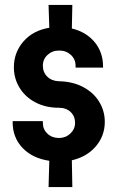

<svg xmlns="http://www.w3.org/2000/svg" viewBox="-20 -726 480 775"><path d="M31 -237H153V-230Q153 -204 171.5 -186.5Q190 -169 218 -169Q245 -169 264 -187Q283 -205 283 -230Q283 -257 265 -274Q247 -291 218 -291Q164 -291 122.5 -313Q81 -335 58.5 -372.5Q36 -410 36 -454Q36 -514 74.5 -558.5Q113 -603 179 -614L176 -706H272L270 -611Q328 -597 362 -556Q396 -515 396 -457V-453H285V-461Q285 -487 266 -504.5Q247 -522 219 -522Q191 -522 172 -504.5Q153 -487 153 -461Q153 -434 171 -416.5Q189 -399 218 -398Q274 -397 316 -374.5Q358 -352 380.5 -315Q403 -278 403 -234Q403 -178 367 -135.5Q331 -93 270 -79L272 29H176L179 -77Q111 -87 71 -129Q31 -171 31 -233Z"/></svg>

Font: Lineal Medium
Style: Regular
Weight: 600
Designer: Created by Frank Adebiaye with contributions from Anton Moglia & Ariel Martín Pérez
Created by Frank ADEBIAYE with FontF
Foundry: Velvetyne Type Foundry
Version: Version 2.000